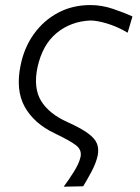

<svg xmlns="http://www.w3.org/2000/svg" viewBox="-20 -526 538 740"><path d="M225.5 193.5Q245 167.5 265 135.5Q285 103.5 290.5 78.5Q296 51 271.8 33Q247.5 15 191 -12Q111 -50 75.2 -114.5Q39.5 -179 59.5 -275Q73.5 -343.5 111 -395.5Q148.5 -447.5 204 -477Q259.5 -506.5 328.5 -506.5Q372.5 -506.5 416.5 -491.5Q460.5 -476.5 490.5 -462.5L472 -400Q431 -424 392.2 -435.5Q353.5 -447 328 -447Q252.5 -443.5 198 -398.5Q143.5 -353.5 124.5 -266.5Q108 -187.5 138.2 -137.5Q168.5 -87.5 240 -55.5Q292 -32 319 -12.2Q346 7.5 353.8 27.8Q361.5 48 356.5 73.5Q350 103.5 331.5 137.8Q313 172 300.5 192Z"/></svg>

Font: Commissioner Flair Light
Style: Italic
Weight: 300
Italic angle: -12°
Designer: Kostas Bartsokas
Foundry: Kostas Bartsokas
Version: Version 1.000; ttfautohint (v1.8.3)